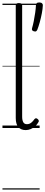

<svg xmlns="http://www.w3.org/2000/svg" viewBox="-20 -1040 368 1560"><path d="M189 17Q150 17 129 -7.5Q108 -32 108 -81V-996Q108 -1006 114 -1010.5Q120 -1015 133 -1015Q147 -1015 153.5 -1010.5Q160 -1006 160 -996V-93Q160 -63 169 -47Q178 -31 199 -31Q210 -31 220 -35Q230 -39 240 -48.5Q250 -58 260 -72Q266 -79 272.5 -79Q279 -79 286 -73Q292 -68 294.5 -61.5Q297 -55 293 -49Q282 -28 265 -13.5Q248 1 228.5 9Q209 17 189 17ZM254 -786Q243 -790 240.5 -796Q238 -802 241 -813Q248 -836 254.5 -869Q261 -902 266 -936.5Q271 -971 272 -997Q272 -1006 277.5 -1013Q283 -1020 299 -1020Q314 -1020 321.5 -1013Q329 -1006 328 -997Q327 -969 320 -932Q313 -895 303 -859Q293 -823 283 -798Q279 -790 273.5 -786Q268 -782 254 -786ZM0 490H302V500H0ZM0 -20H302V0H0ZM0 -505H302V-500H0ZM0 -1010H302V-1000H0Z"/></svg>

Font: Playwrite NG Modern Guides
Style: Regular
Weight: 400
Designer: Veronika Burian, José Scaglione
Foundry: TypeTogether
Version: Version 1.003